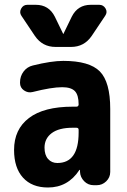

<svg xmlns="http://www.w3.org/2000/svg" viewBox="-20 -790 540 819"><path d="M367.2 -769.5H403.3Q420.9 -769.5 430.2 -753.9Q439.5 -738.3 428.7 -722.7L371.1 -636.7Q338.9 -589.8 283.2 -589.8H216.8Q161.1 -589.8 128.9 -636.7L71.3 -722.7Q61.5 -737.3 70.3 -753.4Q79.1 -769.5 96.7 -769.5H132.8Q188.5 -769.5 213.9 -718.8L249 -646.5Q249 -645.5 250 -645Q251 -644.5 251 -646.5L286.1 -718.8Q311.5 -769.5 367.2 -769.5ZM315.4 -224.6V-236.3Q315.4 -245.1 305.7 -245.1H290Q231.4 -245.1 200.7 -222.2Q169.9 -199.2 169.9 -160.2Q169.9 -128.9 185.1 -111.8Q200.2 -94.7 224.6 -94.7Q315.4 -94.7 315.4 -224.6ZM250 -530.3Q361.3 -530.3 405.8 -485.4Q450.2 -440.4 450.2 -325.2V-56.6Q450.2 -33.2 433.1 -16.6Q416 0 392.6 0H379.9Q355.5 0 338.9 -17.1Q322.3 -34.2 321.3 -56.6V-64.5Q321.3 -65.4 320.3 -65.4Q318.4 -65.4 318.4 -64.5Q269.5 9.8 184.6 9.8Q116.2 9.8 78.1 -32.2Q40 -74.2 40 -150.4Q40 -238.3 103.5 -286.6Q167 -335 290 -335H305.7Q314.5 -335 315.4 -343.8V-344.7Q315.4 -384.8 299.3 -401.4Q283.2 -418 245.1 -418Q200.2 -418 119.1 -397.5Q99.6 -392.6 82.5 -404.3Q65.4 -416 65.4 -436.5V-438.5Q65.4 -464.8 80.6 -484.9Q95.7 -504.9 120.1 -510.7Q199.2 -530.3 250 -530.3Z"/></svg>

Font: Rounded Mgen+ 2m bold
Style: Bold
Weight: 700
Designer: [Source Han Sans]
Ryoko NISHIZUKA  (kana & ideographs); Paul D. Hunt (Latin, Greek & Cyrillic); Wenlong ZHANG  (bopomofo
Version: Version 1.059.20150602